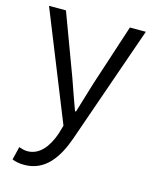

<svg xmlns="http://www.w3.org/2000/svg" viewBox="-116 -618 744 931"><g transform="rotate(15 256.0 -152.0)"><path d="M96 236C201 236 257 153 293 51L499 -540H419L318 -231C303 -183 287 -128 272 -79H267C248 -129 230 -184 213 -231L98 -540H13L231 3L219 45C195 115 155 168 93 168C78 168 62 163 51 159L35 225C51 232 72 236 96 236Z"/></g></svg>

Font: ChiuKong Gothic CL Normal
Style: Regular
Weight: 350
Designer: Ryoko NISHIZUKA 西塚涼子 (kana, bopomofo & ideographs); Paul D. Hunt (Latin, Greek & Cyrillic); Sandoll Communications 산돌커뮤니
Foundry: Adobe
Version: Version 1.300